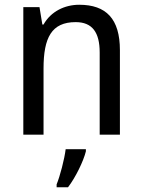

<svg xmlns="http://www.w3.org/2000/svg" viewBox="-20 -566 599 807"><path d="M313 -546C252 -546 194 -518 163 -463H158L146 -536H78V0H163V-278C163 -408 197 -473 298 -473C368 -473 399 -430 399 -345V0H484V-355C484 -487 426 -546 313 -546ZM341 70V61H256C251 103 232 175 218 209V221H266C298 179 331 111 341 70Z"/></svg>

Font: Noto Sans Devanagari UI SemiCondensed
Style: Regular
Weight: 400
Width: 4
Designer: Jelle Bosma - Monotype Design Team
Foundry: Monotype Imaging Inc.
Version: Version 2.004